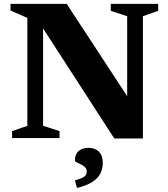

<svg xmlns="http://www.w3.org/2000/svg" viewBox="-20 -702 856 976"><path d="M119 -62.5V-611L33.5 -648.5V-682.5H319L663.5 -156.5L626.5 -120.5V-619.5L543 -647V-682.5H784V-647L706.5 -619.5V2H561L165 -610L199 -626.5V-62.5L282.5 -35.5V0H41.5V-35.5ZM360.5 215Q398 204.5 409.5 195.2Q421 186 421 170Q421 156.5 412 147.8Q403 139 391 133.5Q379 128 370 123.5Q361 119 361 113.5Q361 82 379.5 65.8Q398 49.5 431 49.5Q462.5 49.5 482.5 68.8Q502.5 88 502.5 126.5Q502.5 154.5 490.8 179Q479 203.5 450.5 222.2Q422 241 371.5 253.5Z"/></svg>

Font: Newsreader
Style: Bold
Weight: 700
Designer: Hugues Gentile
Foundry: Production Type
Version: Version 1.003